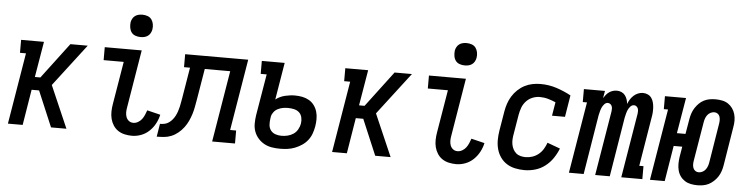

<svg xmlns="http://www.w3.org/2000/svg" viewBox="-46 -955 4591 1180"><g transform="rotate(5 2250.0 -365.5)"><path d="M26 0 99 -440H62V-520H203L166 -300H200L366 -520H473L274 -260L387 0H292L199 -220H153L117 0Z M792 8Q769 8 746.5 3Q724 -2 706 -14Q688 -26 676 -44.5Q664 -63 658.5 -84.5Q653 -106 653.5 -129.5Q654 -153 658 -176L702 -440H578V-520H806L747 -163Q744 -148 744 -132.5Q744 -117 749 -103.5Q754 -90 765.5 -81Q777 -72 793 -72Q808 -72 822 -80Q836 -88 845.5 -100.5Q855 -113 861 -127.5Q867 -142 872 -156L954 -136Q948 -108 934 -81.5Q920 -55 898 -34Q876 -13 848 -2.5Q820 8 792 8ZM791 -601Q775 -601 759.5 -606.5Q744 -612 735 -624.5Q726 -637 723.5 -653.5Q721 -670 723 -687Q725 -698 731 -709Q737 -720 747 -727Q757 -734 768.5 -736.5Q780 -739 792 -739Q808 -739 823.5 -733.5Q839 -728 848 -715.5Q857 -703 860 -686.5Q863 -670 860 -653Q858 -642 852 -631Q846 -620 836 -613Q826 -606 814.5 -603.5Q803 -601 791 -601Z M944 0 957 -80Q971 -80 985.5 -83Q1000 -86 1012.5 -95Q1025 -104 1034.5 -116Q1044 -128 1050.5 -141Q1057 -154 1061.5 -168Q1066 -182 1069.5 -196.5Q1073 -211 1075 -225Q1077 -239 1080 -253L1111 -440H1074V-520H1463L1390 -80H1427V0H1286L1359 -440H1202L1170 -248Q1166 -226 1162 -203.5Q1158 -181 1151 -158.5Q1144 -136 1134 -114.5Q1124 -93 1109.5 -73.5Q1095 -54 1075.5 -38Q1056 -22 1034 -13Q1012 -4 989.5 -2Q967 0 944 0Z M1706 8Q1679 8 1654.5 4Q1630 0 1608.5 -11.5Q1587 -23 1570.5 -41.5Q1554 -60 1545.5 -83Q1537 -106 1537 -131.5Q1537 -157 1541 -184L1584 -440H1547V-520H1688L1650 -291Q1676 -311 1707.5 -318.5Q1739 -326 1769 -326Q1793 -326 1815 -321.5Q1837 -317 1856 -306Q1875 -295 1888 -277Q1901 -259 1907 -238Q1913 -217 1913 -193.5Q1913 -170 1909 -147Q1905 -124 1897 -102Q1889 -80 1874 -61Q1859 -42 1838.5 -28.5Q1818 -15 1796 -6.5Q1774 2 1751 5Q1728 8 1706 8ZM1707 -72Q1726 -72 1745 -76.5Q1764 -81 1780.5 -92Q1797 -103 1807 -121Q1817 -139 1820 -157Q1823 -176 1819 -194.5Q1815 -213 1802.5 -225Q1790 -237 1771.5 -241.5Q1753 -246 1733 -246Q1718 -246 1702.5 -243.5Q1687 -241 1671.5 -233.5Q1656 -226 1645.5 -212.5Q1635 -199 1632 -184L1630 -170Q1627 -151 1628.5 -132Q1630 -113 1641 -98.5Q1652 -84 1670 -78Q1688 -72 1707 -72Z M2026 0 2099 -440H2062V-520H2203L2166 -300H2200L2366 -520H2473L2274 -260L2387 0H2292L2199 -220H2153L2117 0Z M2792 8Q2769 8 2746.5 3Q2724 -2 2706 -14Q2688 -26 2676 -44.5Q2664 -63 2658.5 -84.5Q2653 -106 2653.5 -129.5Q2654 -153 2658 -176L2702 -440H2578V-520H2806L2747 -163Q2744 -148 2744 -132.5Q2744 -117 2749 -103.5Q2754 -90 2765.5 -81Q2777 -72 2793 -72Q2808 -72 2822 -80Q2836 -88 2845.5 -100.5Q2855 -113 2861 -127.5Q2867 -142 2872 -156L2954 -136Q2948 -108 2934 -81.5Q2920 -55 2898 -34Q2876 -13 2848 -2.5Q2820 8 2792 8ZM2791 -601Q2775 -601 2759.5 -606.5Q2744 -612 2735 -624.5Q2726 -637 2723.5 -653.5Q2721 -670 2723 -687Q2725 -698 2731 -709Q2737 -720 2747 -727Q2757 -734 2768.5 -736.5Q2780 -739 2792 -739Q2808 -739 2823.5 -733.5Q2839 -728 2848 -715.5Q2857 -703 2860 -686.5Q2863 -670 2860 -653Q2858 -642 2852 -631Q2846 -620 2836 -613Q2826 -606 2814.5 -603.5Q2803 -601 2791 -601Z M3213 8Q3184 8 3155.5 2Q3127 -4 3104 -18.5Q3081 -33 3065 -55.5Q3049 -78 3041.5 -105Q3034 -132 3034 -161.5Q3034 -191 3039 -221L3059 -341Q3063 -365 3071 -389Q3079 -413 3092.5 -435Q3106 -457 3125.5 -475.5Q3145 -494 3168 -506Q3191 -518 3216 -523Q3241 -528 3266 -528Q3318 -528 3365.5 -512.5Q3413 -497 3455 -474L3433 -340H3353L3367 -424Q3344 -434 3319.5 -441Q3295 -448 3268 -448Q3246 -448 3223.5 -439Q3201 -430 3184.5 -412Q3168 -394 3160 -372Q3152 -350 3148 -327L3128 -207Q3125 -191 3124 -174.5Q3123 -158 3126 -142.5Q3129 -127 3136 -113.5Q3143 -100 3154.5 -90Q3166 -80 3182 -76Q3198 -72 3214 -72Q3234 -72 3255 -79Q3276 -86 3293 -100Q3310 -114 3321.5 -133Q3333 -152 3340 -172L3419 -143Q3407 -112 3387.5 -83Q3368 -54 3340 -32.5Q3312 -11 3279 -1.5Q3246 8 3213 8Z M3487 0 3560 -440H3534V-520H3664L3656 -475Q3663 -486 3671 -496Q3679 -506 3690 -513.5Q3701 -521 3713 -524.5Q3725 -528 3737 -528Q3752 -528 3765.5 -522Q3779 -516 3787.5 -505Q3796 -494 3800.5 -480.5Q3805 -467 3807 -452Q3812 -467 3820.5 -480.5Q3829 -494 3841 -505Q3853 -516 3868 -522Q3883 -528 3898 -528Q3914 -528 3928 -521.5Q3942 -515 3950.5 -503Q3959 -491 3963 -476Q3967 -461 3968 -445.5Q3969 -430 3968 -414Q3967 -398 3964 -383L3914 -80H3940V0H3810L3876 -398Q3877 -406 3877 -414.5Q3877 -423 3874 -430.5Q3871 -438 3864.5 -443Q3858 -448 3850 -448Q3837 -448 3827.5 -437.5Q3818 -427 3813 -415.5Q3808 -404 3805 -392Q3802 -380 3799 -367L3739 0H3649L3715 -398Q3716 -406 3716 -414.5Q3716 -423 3713 -430.5Q3710 -438 3703.5 -443Q3697 -448 3688 -448Q3676 -448 3666.5 -437.5Q3657 -427 3652 -415.5Q3647 -404 3644 -392Q3641 -380 3638 -367L3578 0Z M4280 8Q4259 8 4239 4Q4219 0 4202.5 -10.5Q4186 -21 4174.5 -37Q4163 -53 4158 -72.5Q4153 -92 4153 -112.5Q4153 -133 4156 -154L4167 -220H4114L4078 0H3987L4060 -440H4034V-520H4164L4127 -300H4180L4196 -394Q4199 -412 4205 -429.5Q4211 -447 4221 -462.5Q4231 -478 4244.5 -491.5Q4258 -505 4275 -513.5Q4292 -522 4310 -525Q4328 -528 4345 -528Q4366 -528 4386.5 -524Q4407 -520 4423 -509.5Q4439 -499 4450.5 -483Q4462 -467 4467.5 -447.5Q4473 -428 4473 -407.5Q4473 -387 4469 -366L4430 -126Q4427 -108 4421 -90.5Q4415 -73 4405 -57.5Q4395 -42 4380.5 -28.5Q4366 -15 4349.5 -6.5Q4333 2 4315 5Q4297 8 4280 8ZM4281 -72Q4293 -72 4304.5 -78Q4316 -84 4323.5 -94Q4331 -104 4335 -115.5Q4339 -127 4341 -139L4380 -379Q4382 -390 4382 -402Q4382 -414 4378.5 -424.5Q4375 -435 4366 -441.5Q4357 -448 4345 -448Q4333 -448 4321.5 -442Q4310 -436 4302.5 -426Q4295 -416 4291 -404.5Q4287 -393 4285 -381L4245 -141Q4243 -130 4243 -118Q4243 -106 4247 -95.5Q4251 -85 4260 -78.5Q4269 -72 4281 -72Z"/></g></svg>

Font: Iosevka Curly Slab Medium
Style: Italic
Weight: 500
Italic angle: -9°
Monospace: yes
Designer: Belleve Invis
Foundry: Belleve Invis
Version: Version 22.1.2; ttfautohint (v1.8.4)